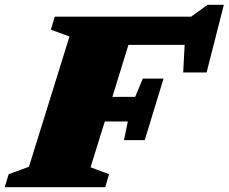

<svg xmlns="http://www.w3.org/2000/svg" viewBox="-50 -776 948 796"><path d="M325.5 -82.5 402 -54 386.5 0H-30.5L-14 -54L70 -84.5L238 -624.5L161 -653L177 -707H742.5L810.5 -756H878L806.5 -475.5H709.5L715.5 -590H482.5L416 -374.5H510.5L542 -450H628L550 -195H464L480 -272.5H384.5Z"/></svg>

Font: Newsreader Caption ExtraBold
Style: Italic
Weight: 800
Italic angle: -17°
Designer: Hugues Gentile
Foundry: Production Type
Version: Version 1.001